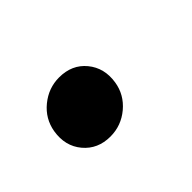

<svg xmlns="http://www.w3.org/2000/svg" viewBox="-38 -280 411 411"><g transform="rotate(-45 167.0 -74.5)"><path d="M127.9 9.2Q89.8 9.2 67.1 -17.8Q44.4 -44.9 50.8 -84.2Q56.3 -116.4 81.9 -137.3Q107.5 -158.2 139.6 -158.2Q178.4 -158.2 200.6 -131.2Q222.9 -104.1 216.9 -65.7Q211.9 -33.7 186.4 -12.2Q160.8 9.2 127.9 9.2Z"/></g></svg>

Font: Inter Variable
Style: Italic
Weight: 400
Italic angle: -9.39999°
Designer: Rasmus Andersson
Foundry: rsms
Version: Version 4.001;git-9221beed3